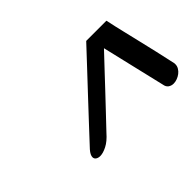

<svg xmlns="http://www.w3.org/2000/svg" viewBox="-62 -845 672 672"><g transform="rotate(-45 274.5 -509.0)"><path d="M548.8 -397.9Q549.3 -396.5 549.3 -394.8Q549.3 -393.1 549.3 -391.6Q549.3 -382.3 544.4 -374.3Q539.6 -366.2 532 -360.4Q524.4 -354.5 515.1 -351.1Q505.9 -347.7 497.1 -347.7Q486.3 -347.7 478 -353.5Q469.7 -359.4 467.8 -372.1Q453.6 -431.2 439.9 -490Q426.3 -548.8 412.1 -607.9Q384.3 -578.6 359.6 -552.2Q335 -525.9 310.8 -500.2Q286.6 -474.6 261.7 -448.2Q236.8 -421.9 209 -392.6Q189 -369.6 169.7 -359.9Q150.4 -350.1 136.2 -350.1Q126.5 -350.1 120.1 -354.5Q113.8 -358.9 113.8 -366.7Q113.8 -371.6 116.9 -378.2Q120.1 -384.8 127 -392.6Q161.6 -429.7 193.4 -463.9Q225.1 -498 256.6 -531.5Q288.1 -564.9 319.8 -598.9Q351.6 -632.8 386.2 -669.9H486.3Q494.1 -632.8 502.2 -599.6Q510.3 -566.4 517.8 -533.9Q525.4 -501.5 533.2 -468.3Q541 -435.1 548.8 -397.9Z"/></g></svg>

Font: Damion
Style: Regular
Weight: 400
Foundry: vernon adams
Version: Version 1.000